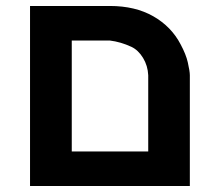

<svg xmlns="http://www.w3.org/2000/svg" viewBox="-20 -620 723 640"><path d="M346.2 -600.1Q430.7 -600.1 491 -565.7Q551.3 -531.2 582 -472.2Q600.1 -438.5 606 -412.1Q612.8 -382.3 612.8 -369.1V0H80.1V-600.1ZM474.1 -369.1Q472.7 -400.9 456.8 -427Q440.9 -453.1 418 -463.9Q382.3 -480.5 346.2 -484.9H219.2V-115.2H474.1Z"/></svg>

Font: Miedinger*
Style: Bold
Weight: 700
Version: Version 001.000